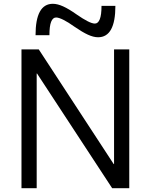

<svg xmlns="http://www.w3.org/2000/svg" viewBox="-20 -990 793 1010"><path d="M93 0V-730H184L578 -127H580V-730H660V0H570L175 -603H173V0ZM496 -794Q472 -794 442.5 -807.5Q413 -821 371 -850Q339 -873 314 -885.5Q289 -898 275 -898Q258 -898 249 -875.5Q240 -853 240 -805H167Q167 -970 258 -970Q282 -970 312 -956.5Q342 -943 383 -914Q416 -891 440.5 -878.5Q465 -866 479 -866Q496 -866 505 -889Q514 -912 514 -959H587Q587 -794 496 -794Z"/></svg>

Font: M PLUS 2 Thin
Style: Regular
Weight: 400
Version: Version 1.001